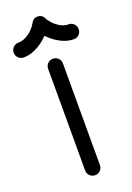

<svg xmlns="http://www.w3.org/2000/svg" viewBox="-249 -959 704 1021"><g transform="rotate(-20 103.0 -449.0)"><path d="M62 -617.2Q62 -634.5 74.2 -646.8Q86.5 -659 104 -659Q121.5 -659 133.6 -646.8Q145.8 -634.5 145.8 -617.2V-42Q145.8 -24.5 133.6 -12.2Q121.5 0 104 0Q86.5 0 74.2 -12.2Q62 -24.5 62 -42ZM66.8 -873.8Q72.2 -884.8 81.2 -891.2Q90.2 -897.8 104 -897.8Q116.8 -897.8 126.2 -891.2Q135.8 -884.8 140.5 -873.8Q147.8 -859 163.9 -842.2Q180 -825.5 201.1 -813.9Q222.2 -802.2 245.2 -802.2Q262.8 -802.2 274.9 -790Q287 -777.8 287 -760.2Q287 -742.8 274.9 -730.5Q262.8 -718.2 245.2 -718.2Q213 -718.2 183 -731.8Q153 -745.2 128.9 -765.2Q104.8 -785.2 89.5 -805.2H117.8Q102.2 -785.2 77.8 -765.2Q53.2 -745.2 23.4 -731.8Q-6.5 -718.2 -38.8 -718.2Q-56.2 -718.2 -68.5 -730.5Q-80.8 -742.8 -80.8 -760.2Q-80.8 -777.8 -68.5 -790Q-56.2 -802.2 -38.8 -802.2Q-16 -802.2 5.5 -813.9Q27 -825.5 43.1 -842.2Q59.2 -859 66.8 -873.8Z"/></g></svg>

Font: Libertine-Super Thin
Style: Regular
Weight: 100
Designer: Bastien Sozeau
Foundry: NBR — Bastien Sozeau
Version: Version 2.003;gftools[0.9.33]